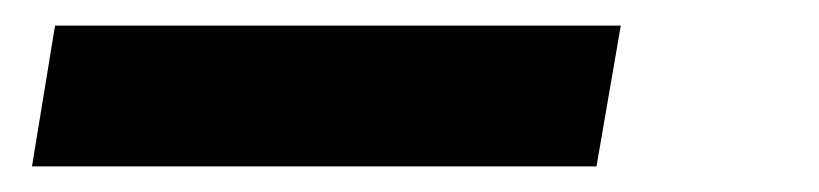

<svg xmlns="http://www.w3.org/2000/svg" viewBox="-20 -20 640 150"><path d="M5 110 23 0H465L446 110Z"/></svg>

Font: Iosevka Curly XBdEx
Style: Italic
Weight: 800
Width: 7
Italic angle: -9°
Monospace: yes
Designer: Belleve Invis
Foundry: Belleve Invis
Version: Version 11.1.0; ttfautohint (v1.8.3)